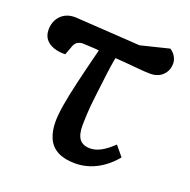

<svg xmlns="http://www.w3.org/2000/svg" viewBox="-103 -634 740 749"><g transform="rotate(20 267.0 -260.0)"><path d="M284 14Q240 14 211.5 -1Q183 -16 170 -45Q157 -74 157 -114Q157 -141 164 -183.5Q171 -226 185.5 -288Q200 -350 221 -432Q202 -434 184.5 -434.5Q167 -435 153 -436Q140 -436 130 -429Q120 -422 115 -405L103 -373Q77 -372 55 -379.5Q33 -387 21 -402.5Q9 -418 9 -441Q9 -478 32.5 -501Q56 -524 95 -522L363 -505L481 -534Q497 -523 504 -509.5Q511 -496 511 -483Q511 -453 491.5 -434Q472 -415 440 -415Q432 -415 414 -416Q396 -417 366.5 -420Q337 -423 292 -426Q289 -408 286 -390Q283 -372 281 -353.5Q279 -335 276.5 -316.5Q274 -298 272 -280Q270 -262 268 -245Q266 -228 264.5 -212Q263 -196 262.5 -181.5Q262 -167 261.5 -155.5Q261 -144 261 -135Q261 -97 275 -79Q289 -61 319 -61Q341 -61 364 -73.5Q387 -86 413 -111L447 -70Q427 -45 400.5 -25.5Q374 -6 344.5 4Q315 14 284 14Z"/></g></svg>

Font: Literata Medium
Style: Italic
Weight: 500
Italic angle: -2°
Designer: Latin by Veronika Burian and Jose Scaglione. Greek by Irene Vlachou. Cyrillic by Vera Evstafieva
Foundry: TypeTogether
Version: Version 3.103;gftools[0.9.29]